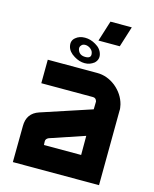

<svg xmlns="http://www.w3.org/2000/svg" viewBox="-132 -999 873 1087"><g transform="rotate(15 304.5 -455.5)"><path d="M416 -453Q411 -473 393 -473H90L91 -611H381Q439 -611 489 -572Q539 -531 554 -473Q556 -462 557.5 -453.5Q559 -445 558 -438L555 0H50L52 -212Q52 -287 121 -310L415 -407ZM211 -183Q193 -175 194 -159L195 -139H413V-251ZM193 -716Q185 -749 209 -768Q230 -786 263 -786Q296 -786 326 -768Q360 -749 368 -716Q375 -687 352 -665Q340 -656 327 -651Q314 -646 297 -646Q266 -646 235 -665Q200 -686 193 -716ZM378 -911H503L465 -790H340ZM246 -714Q255 -681 292 -681Q330 -681 321 -714Q318 -727 303 -738Q289 -747 275 -747Q259 -747 252 -737Q243 -728 246 -714Z"/></g></svg>

Font: Covid19
Style: Regular
Weight: 400
Designer: Peter Wiegel
Foundry: (c) CAT - Ing. Peter Wiegel.  for Rudolf Maass + Partner GmbH
Version: Version 001.000